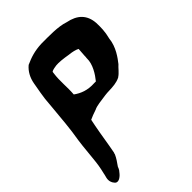

<svg xmlns="http://www.w3.org/2000/svg" viewBox="-214 -581 927 927"><g transform="rotate(-45 250.0 -117.5)"><path d="M77 -350C74 -333 69 -307 66 -282C64 -262 63 -243 61 -226C55 -162 50 -94 38 -25L34 7L26 87C25 100 23 113 21 128C19 142 15 159 11 176V177C10 183 8 188 6 197C2 215 7 230 16 240C27 256 46 245 53 239C61 233 67 225 74 216L75 215C78 210 81 204 83 198C94 183 108 162 114 148L115 146L116 141L117 139L118 136C128 85 135 33 145 -18C147 -30 149 -37 152 -53C165 -59 182 -66 201 -72H202L203 -73C220 -81 249 -84 285 -89C294 -90 304 -91 313 -91C338 -92 364 -93 388 -105H389V-106C407 -117 422 -139 435 -150C453 -173 486 -216 491 -269C501 -307 501 -337 500 -366C496 -425 462 -458 401 -470C358 -485 293 -483 243 -483H242C194 -481 161 -470 126 -454C102 -434 87 -406 81 -373ZM183 -340 184 -348C187 -351 191 -354 218 -358C236 -360 265 -357 300 -351H301C319 -349 338 -345 351 -338L348 -294V-293C348 -288 348 -283 347 -280V-277C348 -237 321 -195 299 -168H288C240 -165 207 -179 179 -199C183 -249 176 -290 183 -340Z"/></g></svg>

Font: Vapor
Style: ExBdObl
Weight: 800
Foundry: Cannot Into Space Fonts
Version: Version 0.179